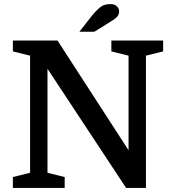

<svg xmlns="http://www.w3.org/2000/svg" viewBox="-20 -918 852 938"><path d="M127 -74V-646L43 -667V-720H261L608 -184V-646L524 -667V-720H777V-667L693 -646V0H596L212 -582V-74L296 -53V0H43V-53ZM368 -763 428 -840Q448 -864 462 -876.5Q476 -889 489 -893.5Q502 -898 519 -898Q540 -898 551 -887.5Q562 -877 562 -862Q562 -850 555.5 -840.5Q549 -831 533 -820.5Q517 -810 488 -792L441 -763Z"/></svg>

Font: Domine SemiBold
Style: Regular
Weight: 600
Designer: Pablo Impallari, Rodrigo Fuenzalida, Brenda Gallo
Foundry: Pablo Impallari, Rodrigo Fuenzalida, Brenda Gallo
Version: Version 2.000